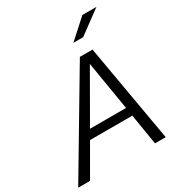

<svg xmlns="http://www.w3.org/2000/svg" viewBox="-255 -1057 1112 1195"><g transform="rotate(-30 301.5 -459.0)"><path d="M-44 0 372 -700H463L585 0H508L472 -220H168L41 0ZM203 -281H462L404 -631ZM381 -796 516 -918H617L451 -796Z"/></g></svg>

Font: Red Hat Text VF
Style: Italic
Weight: 400
Italic angle: -12°
Designer: Pentagram, MCKL
Foundry: Pentagram, MCKL
Version: Version 1.023